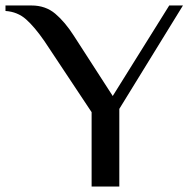

<svg xmlns="http://www.w3.org/2000/svg" viewBox="-47 -680 698 700"><path d="M287 -271 115 -530Q79 -582 48 -609.5Q17 -637 -27 -640V-660H68Q119 -660 154.5 -630Q190 -600 222 -550L364 -330L570 -660H620L388 -283V0H287Z"/></svg>

Font: El Messiri Medium
Style: Regular
Weight: 500
Designer: Mohamed Gaber
Foundry: Kief Type Foundry
Version: Version 2.007